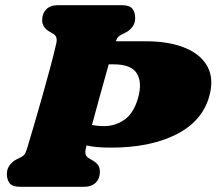

<svg xmlns="http://www.w3.org/2000/svg" viewBox="-20 -720 834 740"><path d="M310.5 -147Q307 -130 310.8 -122.5Q314.5 -115 322 -110.5L336.5 -102Q350.5 -94 357.8 -84Q365 -74 365 -58Q365 -32 349 -16Q333 0 303.5 0H59Q27.5 0 17 -14Q6.5 -28 6.5 -49Q6.5 -70 18 -84.2Q29.5 -98.5 43.5 -105.5L59.5 -113.5Q70.5 -119 75.2 -126Q80 -133 86 -153Q97.5 -191.5 113 -244.2Q128.5 -297 144.5 -353.8Q160.5 -410.5 174.5 -462.8Q188.5 -515 197 -553Q203 -579 185.5 -589.5L171 -598Q142.5 -614.5 142.5 -642Q142.5 -668 158.2 -684Q174 -700 204 -700H448.5Q480 -700 490.5 -686Q501 -672 501 -651Q501 -630 489.8 -615.8Q478.5 -601.5 464 -594.5L448 -586.5Q439 -582 434.8 -577Q430.5 -572 426.5 -561H541Q630.5 -561 692.5 -535.8Q754.5 -510.5 780 -462.8Q805.5 -415 786 -347Q758.5 -251.5 658 -201.2Q557.5 -151 407.5 -151Q349.5 -151 313.5 -159.5Q311 -150.5 310.5 -147ZM418 -472H399Q383.5 -417 365.8 -353.2Q348 -289.5 334.5 -238.5Q355 -234 382 -234Q424 -234 459.5 -258.5Q495 -283 512 -342Q529 -401.5 507.5 -436.8Q486 -472 418 -472Z"/></svg>

Font: Fraunces 9pt S100 Black
Style: Italic
Weight: 900
Italic angle: -16°
Version: Version 1.000; ttfautohint (v1.8.3)